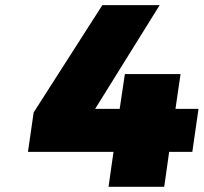

<svg xmlns="http://www.w3.org/2000/svg" viewBox="-20 -721 786 741"><path d="M87.9 -134.8 109.9 -287.1 375 -701.2H596.2L347.2 -300.8H441.9L461.9 -435.1H676.8L657.2 -300.8H746.1L722.2 -134.8H632.8L613.8 0H398.9L418 -134.8Z"/></svg>

Font: Trueno Black
Style: Italic
Weight: 900
Designer: Julieta Ulanovsky
Foundry: Julieta Ulanovsky
Version: Version 3.001b | FøM Fix